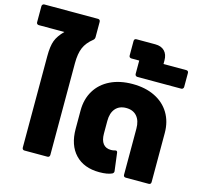

<svg xmlns="http://www.w3.org/2000/svg" viewBox="-143 -1086 1299 1238"><g transform="rotate(15 506.5 -466.5)"><path d="M361 -943Q368 -943 372 -938.5Q376 -934 376 -927V-825Q376 -813 367 -805Q325 -772 308 -732Q291 -692 291 -628V-16Q291 -9 287 -4.5Q283 0 276 0H122Q115 0 111 -4.5Q107 -9 107 -16V-626Q107 -693 121 -730Q135 -767 173 -805H3Q-4 -805 -8.5 -809Q-13 -813 -13 -820V-927Q-13 -934 -8.5 -938.5Q-4 -943 3 -943Z M405 -221V-343Q405 -419 439.5 -476Q474 -533 537.5 -564Q601 -595 686 -595Q771 -595 834.5 -564Q898 -533 932.5 -476Q967 -419 967 -343V-16Q967 0 951 0H799Q783 0 783 -16V-323Q783 -376 757.5 -405.5Q732 -435 686 -435Q640 -435 614.5 -405.5Q589 -376 589 -323V-239Q589 -194 607 -171Q625 -148 660 -148Q674 -148 687 -152L691 -153Q702 -153 703 -140L718 -22V-19Q718 -10 708 -4Q678 10 624 10Q521 10 463 -51Q405 -112 405 -221Z M996 -771Q1003 -771 1007 -767Q1011 -763 1011 -756V-663Q1011 -656 1006.5 -651.5Q1002 -647 996 -647H703Q696 -647 691.5 -651.5Q687 -656 687 -663V-752H635Q628 -752 623.5 -756Q619 -760 619 -767V-864Q619 -880 635 -880H760Q800 -880 822 -857.5Q844 -835 844 -795V-771Z"/></g></svg>

Font: LINE Seed Sans TH App ExtraBold
Style: Regular
Weight: 800
Designer: Dalton Maag Ltd | Thai characters by Cadson Demak Co.,Ltd.
Foundry: Dalton Maag Ltd
Version: Version 1.003